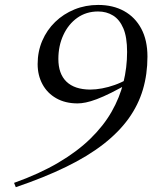

<svg xmlns="http://www.w3.org/2000/svg" viewBox="-20 -735 629 778"><path d="M44 23.5 37 6Q139.5 -30.5 216.2 -75.8Q293 -121 346.2 -173Q399.5 -225 432.2 -282.2Q465 -339.5 480 -400.5Q495 -461.5 495 -524.5Q495 -584.5 479.8 -620.2Q464.5 -656 438 -672.2Q411.5 -688.5 377.5 -688.5Q329.5 -688.5 293.2 -662.8Q257 -637 236.8 -593.2Q216.5 -549.5 216.5 -496Q216.5 -436 249.2 -404.2Q282 -372.5 345 -372Q368 -372 393.5 -376.8Q419 -381.5 445 -390.8Q471 -400 495.5 -414L509.5 -402Q464.5 -376 430.8 -359.2Q397 -342.5 371.8 -333Q346.5 -323.5 327.8 -319.8Q309 -316 294.5 -316Q244.5 -316 208 -336.8Q171.5 -357.5 152 -393.8Q132.5 -430 132.5 -475.5Q132.5 -526 151.2 -569.8Q170 -613.5 203.5 -646Q237 -678.5 281.8 -696.8Q326.5 -715 378 -715Q438 -715 482.8 -690.2Q527.5 -665.5 552.5 -618.8Q577.5 -572 577.5 -505.5Q577.5 -434.5 559 -372Q540.5 -309.5 500.8 -254.2Q461 -199 398.2 -150.2Q335.5 -101.5 247.2 -58.5Q159 -15.5 44 23.5Z"/></svg>

Font: Newsreader 60pt
Style: Italic
Weight: 400
Italic angle: -17°
Designer: Hugues Gentile
Foundry: Production Type
Version: Version 1.003